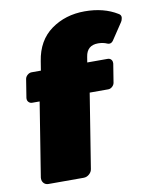

<svg xmlns="http://www.w3.org/2000/svg" viewBox="-82 -787 678 850"><g transform="rotate(-10 257.0 -362.5)"><path d="M36.7 -387.5V-391.7L50 -475Q51.7 -485 60.4 -492.5Q69.2 -500 79.2 -500H120.8L127.5 -541.7Q141.7 -632.5 205.8 -678.8Q270 -725 356.7 -725Q442.5 -725 503.3 -687.5Q514.2 -681.7 514.2 -670.8Q514.2 -670 513.8 -668.3Q513.3 -666.7 513.3 -665Q511.7 -655.8 507.5 -650L457.5 -575Q450 -565 440.8 -565Q435 -565 431.7 -566.7Q413.3 -575 390.8 -575Q340.8 -575 333.3 -525L329.2 -500H420.8Q430 -500 435.8 -494.2Q441.7 -488.3 441.7 -479.2V-475L428.3 -391.7Q426.7 -381.7 418.3 -374.2Q410 -366.7 400 -366.7H316.7L263.3 -33.3Q261.7 -20 250.4 -10Q239.2 0 225 0H66.7Q54.2 0 46.2 -8.3Q38.3 -16.7 38.3 -28.3V-33.3L91.7 -366.7H58.3Q49.2 -366.7 42.9 -372.9Q36.7 -379.2 36.7 -387.5Z"/></g></svg>

Font: BoonTook Mon
Style: Italic
Weight: 400
Italic angle: -9°
Designer: Sungsit Sawaiwan
Foundry: FontUni
Version: Version 3.0